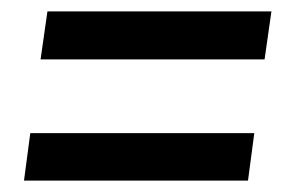

<svg xmlns="http://www.w3.org/2000/svg" viewBox="-20 -422 519 336"><path d="M51 -318 63 -402H455L443 -318ZM22 -106 33 -189H425L414 -106Z"/></svg>

Font: Archivo Narrow
Style: Italic
Weight: 400
Italic angle: -8°
Designer: Hector Gatti
Foundry: Omnibus-Type
Version: Version 3.002